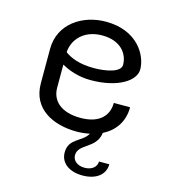

<svg xmlns="http://www.w3.org/2000/svg" viewBox="-108 -605 800 900"><g transform="rotate(15 291.5 -154.5)"><path d="M316.7 125C316.7 68.3 405.8 70.8 415.8 -9.2C471.7 -37.5 508.3 -87.5 508.3 -158.3H429.2C429.2 -100.8 392.5 -50 295.8 -50C199.2 -50 154.2 -97.5 154.2 -158.3V-270.8C187.5 -251.7 235.8 -233.3 295.8 -233.3C430 -233.3 508.3 -287.5 508.3 -341.7C508.3 -410 449.2 -516.7 295.8 -516.7C182.5 -516.7 75 -448.3 75 -325V-158.3C75 -35 180 16.7 295.8 16.7C317.5 16.7 338.3 14.2 358.3 10C334.2 55 266.7 55.8 266.7 125C266.7 176.7 310.8 208.3 375 208.3C439.2 208.3 483.3 176.7 483.3 125H433.3C433.3 150.8 410.8 170.8 375 170.8C339.2 170.8 316.7 150.8 316.7 125ZM154.2 -330.8C157.5 -391.7 205.8 -450 295.8 -450C385 -450 425 -395.8 425 -341.7C425 -305 352.5 -291.7 295.8 -291.7C227.5 -291.7 183.3 -309.2 154.2 -330.8Z"/></g></svg>

Font: BoonHome
Style: Book
Weight: 400
Designer: Sungsit Sawaiwan
Foundry: Sungsit Sawaiwan
Version: Version 0.2